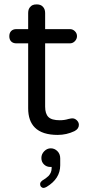

<svg xmlns="http://www.w3.org/2000/svg" viewBox="-20 -624 413 895"><path d="M317.4 -72.3Q311.5 -72.3 303.7 -70.3Q301.8 -69.3 298.8 -69.3Q280.3 -63.5 258.8 -63.5Q220.7 -63.5 205.6 -78.6Q190.4 -93.8 190.4 -127V-421.9H305.7Q319.3 -421.9 329.1 -432.1Q338.9 -442.4 338.9 -455.6Q338.9 -468.8 329.1 -478.5Q319.3 -488.3 305.7 -488.3H190.4V-563.5Q190.4 -582 179.7 -592.8Q169.9 -603.5 151.4 -603.5Q138.7 -603.5 131.8 -600.1Q125 -596.7 122.1 -592.8Q111.3 -583 111.3 -563.5V-488.3H56.6Q41 -488.3 32.2 -479.5Q23.4 -470.7 23.4 -455.1Q23.4 -439.5 32.2 -430.7Q41 -421.9 56.6 -421.9H111.3V-119.1Q111.3 -60.5 142.6 -29.3Q176.8 4.9 249 4.9Q290 4.9 327.1 -12.7Q347.7 -23.4 347.7 -42Q347.7 -53.7 338.4 -63Q329.1 -72.3 317.4 -72.3ZM172.9 112.3Q172.9 130.9 185.1 142.6Q197.3 154.3 214.8 154.3H220.7V160.2Q220.7 180.7 206.1 196.3Q195.3 207 176.8 217.8L173.8 220.7Q167 226.6 167 234.4Q167 242.2 171.9 247.1Q176.8 252 182.6 252Q188.5 252 197.3 247.1Q260.7 209 260.7 146.5V114.3Q260.7 93.8 247.6 80.6Q234.4 67.4 216.8 67.4Q199.2 67.4 186 81.1Q172.9 94.7 172.9 112.3Z"/></svg>

Font: FakePearl
Style: Light
Weight: 350
Version: Version 1.2